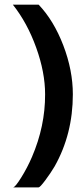

<svg xmlns="http://www.w3.org/2000/svg" viewBox="-20 -665 351 825"><path d="M36.1 140.1Q44.9 140.1 71 98.1Q97.2 56.2 117.2 9.8Q174.3 -123 173.8 -259.8Q173.8 -354 135.5 -460.4Q97.2 -566.9 35.2 -645H146Q210.9 -577.1 252 -470Q293 -362.8 293 -259.8Q293 -88.9 214.8 49.8Q197.8 78.6 174.8 109.4Q151.9 140.1 146 140.1Z"/></svg>

Font: Tajawal
Style: Bold
Weight: 700
Designer: Boutros Fonts
Foundry: Created by Boutros International 2017
Version: Version 1.700